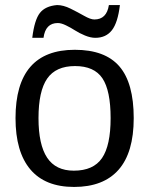

<svg xmlns="http://www.w3.org/2000/svg" viewBox="-20 -737 596 767"><path d="M514.2 -265.1Q514.2 -127.4 453.6 -58.8Q393.1 9.8 275.9 9.8Q160.2 9.8 101.1 -60.3Q42 -130.4 42 -265.1Q42 -538.1 278.8 -538.1Q399.9 -538.1 457 -471.7Q514.2 -405.3 514.2 -265.1ZM421.9 -265.1Q421.9 -375 389.2 -424.1Q356.4 -473.1 279.8 -473.1Q203.1 -473.1 168.5 -423.1Q133.8 -373 133.8 -265.1Q133.8 -159.2 168.2 -107.2Q202.6 -55.2 274.9 -55.2Q353 -55.2 387.5 -105.5Q421.9 -155.8 421.9 -265.1ZM360.8 -585.9Q341.8 -585.9 319.3 -595.2Q296.9 -604.5 279.8 -615.5Q262.7 -626.5 243.7 -635.7Q224.6 -645 210.9 -645Q161.6 -645 153.8 -585.9H108.9Q117.7 -657.7 139.4 -685.3Q161.1 -712.9 208 -716.8Q232.9 -716.8 262 -702.4Q291 -688 316.4 -673.6Q341.8 -659.2 356.9 -659.2Q406.2 -659.2 415 -716.8H459Q450.7 -646.5 427 -616.2Q403.3 -585.9 360.8 -585.9Z"/></svg>

Font: Libra Sans Modern
Style: Regular
Weight: 400
Foundry: Stefan Peev, Context Ltd
Version: Version 1.000